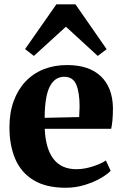

<svg xmlns="http://www.w3.org/2000/svg" viewBox="-20 -853 564 884"><path d="M282.5 11.5Q192 11.5 134.5 -23.5Q77 -58.5 50.2 -121.2Q23.5 -184 23.5 -266.5Q23.5 -334 42.8 -387Q62 -440 97 -477.2Q132 -514.5 180.8 -534Q229.5 -553.5 288.5 -553.5Q389.5 -553.5 443.8 -502.2Q498 -451 500 -357.5Q500 -324 497.8 -300Q495.5 -276 492 -260H186Q188 -213.5 198.2 -178.8Q208.5 -144 226.5 -120.8Q244.5 -97.5 270.8 -85.8Q297 -74 331 -74Q367.5 -74 406.5 -86.5Q445.5 -99 467.5 -114L489.5 -66.5Q474.5 -50.5 442.8 -32.2Q411 -14 369.2 -1.2Q327.5 11.5 282.5 11.5ZM185.5 -310.5 344.5 -314Q345 -326 345.5 -338Q346 -350 346.5 -362.5Q346.5 -427 331.2 -463.2Q316 -499.5 275.5 -499.5Q256.5 -499.5 240.5 -490.2Q224.5 -481 212 -459.8Q199.5 -438.5 192.8 -402Q186 -365.5 185.5 -310.5ZM136 -595.5 95.5 -627 239.5 -833H327.5L471 -626.5L430 -595.5L283.5 -730Z"/></svg>

Font: Merriweather 60pt ExtraBold
Style: Regular
Weight: 800
Version: Version 2.100